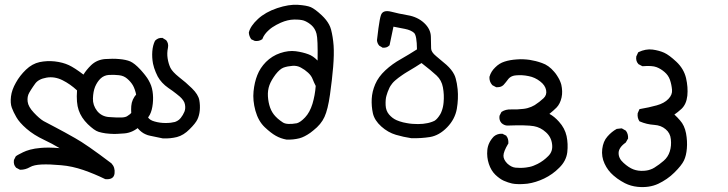

<svg xmlns="http://www.w3.org/2000/svg" viewBox="-20 -463 3040 802"><path d="M418.5 284.7Q374.5 263.2 328.1 247.1Q305.2 239.3 281.7 234.1Q258.3 229 234.9 227.1Q187.5 222.7 154.3 224.1Q121.6 225.6 105.5 234.9Q86.4 246.1 65.4 246.1H64L63 245.6H62.5L47.9 237.8L46.9 237.3L46.4 236.3Q35.6 224.6 38.1 206.5V205.1L38.6 204.6L45.4 190.9L46.4 189.5L47.9 188.5Q49.8 187 51.8 185.8Q53.7 184.6 55.7 183.6Q57.6 182.6 59.8 181.4Q62 180.2 64 179.2Q65.9 178.2 68.1 177.2Q70.3 176.3 72.3 175Q74.2 173.8 76.4 172.9Q78.6 171.9 80.6 171.1Q82.5 170.4 84.7 169.4Q86.9 168.5 88.9 167.5Q96.7 164.6 106 162.1Q115.2 159.7 126.5 157.7Q137.7 155.8 150.9 154.8Q182.1 151.9 229 155.8Q197.3 136.7 165 121.6Q143.1 111.3 124.5 99.6Q106 87.9 90.8 74.7Q61 48.8 48.3 26.4Q35.6 4.4 29.3 -13.2Q22.5 -31.7 25.9 -60.1Q29.3 -87.9 46.4 -117.7Q62.5 -147 88.4 -171.9Q114.3 -196.8 145.5 -203.6Q176.3 -210 209 -206.5Q225.6 -204.6 240.2 -200.7Q254.9 -196.8 267.6 -190.9Q291.5 -179.7 328.6 -151.4Q340.8 -171.4 360.8 -190.9Q372.6 -202.1 387 -208.5Q401.4 -214.8 418.5 -216.3Q451.2 -218.8 478.5 -216.3Q506.3 -213.9 523.9 -206.5Q532.7 -202.6 543.2 -194.3Q553.7 -186 565.9 -172.9Q568.8 -169.9 571.5 -166.7Q574.2 -163.6 576.9 -160.4Q579.6 -157.2 582 -154.3Q584.5 -151.4 586.7 -148.4Q588.9 -145.5 590.8 -142.8Q592.8 -140.1 594.7 -137.5Q596.7 -134.8 598.1 -132.1Q599.6 -129.4 601.1 -127Q604 -121.6 606.7 -116.2Q609.4 -110.8 611.3 -105.2Q613.3 -99.6 614.7 -93.8Q616.2 -87.9 617.2 -81.5Q621.1 -56.6 618.2 -29.8Q615.2 -2 606 15.9Q596.7 33.7 566.9 62Q536.6 90.8 500.5 94.2Q465.8 97.7 438.5 95.7Q429.2 95.2 421.1 94Q413.1 92.8 406 91.3Q398.9 89.8 392.6 87.9Q382.8 85 371.6 76.9Q360.4 68.8 346.7 55.7Q319.3 28.8 308.6 -2.9Q297.9 -33.7 301.8 -85.4Q273.4 -111.8 241.2 -127.9Q208 -144.5 174.3 -138.7Q157.2 -135.7 145.8 -129.6Q134.3 -123.5 127.4 -114.3Q122.6 -107.4 117.9 -100.8Q113.3 -94.2 109.4 -87.9Q105.5 -81.5 102.1 -75.7Q92.8 -59.6 95.5 -38.3Q98.1 -17.1 121.1 7.3Q144.5 32.2 161.6 42.5Q179.7 52.2 213.4 69.8Q247.1 87.4 293.5 113.8Q340.3 139.6 444.8 218.8L445.3 219.2L445.8 219.7Q461.4 236.3 458.5 261.2Q457 275.4 446.8 281.2Q436.5 287.1 419.9 285.2H418.9ZM513.7 20.5Q533.7 8.8 543.9 -15.4Q554.2 -39.6 549.3 -64.9Q546.9 -77.6 543.2 -88.1Q539.6 -98.6 535.2 -106.4Q525.9 -122.1 510.7 -134.8Q503.9 -140.6 495.4 -144.3Q486.8 -147.9 476.6 -148.9Q455.1 -151.4 434.1 -149.9Q414.6 -148.4 400.4 -135.3Q393.1 -128.4 387.5 -119.9Q381.8 -111.3 377.4 -101.1Q369.1 -80.6 368.2 -51.8Q367.2 -23.4 385.7 0.5Q404.3 23.4 434.6 25.9Q466.8 28.3 486.8 27.8Q504.9 27.3 513.2 21V20.5Z M660.6 115.2Q633.8 109.4 606.9 104Q602.1 103 597.4 101.6Q592.8 100.1 588.4 98.1Q584 96.2 579.8 93.8Q575.7 91.3 571.8 88.4Q567.9 85.4 564.2 82Q560.5 78.6 557.1 74.7Q536.6 51.8 531.2 29.3Q526.4 7.3 528.3 -20Q530.3 -48.3 551.3 -71.3H551.8V-71.8Q564.5 -83.5 582 -81.1H582.5L583.5 -80.6L596.2 -74.7L597.7 -74.2L598.1 -72.8Q607.4 -61.5 606.4 -45.4V-43.9L605.5 -42.5Q590.8 -21.5 590.3 -4.2Q589.8 13.2 597.7 26.4Q605.5 39.1 625.5 44.4Q647.5 50.8 671.4 50.8Q683.6 50.8 693.4 49.6Q703.1 48.3 710.9 46.4Q715.3 44.9 719.7 42.5Q724.1 40 727.8 37.1Q731.4 34.2 734.9 29.8Q744.6 17.6 750.5 3.4Q755.9 -10.3 752.4 -27.3Q751 -35.2 745.6 -43.2Q740.2 -51.3 731 -59.6Q724.6 -64.9 717 -71Q709.5 -77.1 700.9 -83.3Q692.4 -89.4 683.1 -95.7Q653.8 -116.2 638.7 -143.6Q634.3 -152.8 630.4 -161.6Q626.5 -170.4 623.8 -179.4Q621.1 -188.5 619.1 -197.3Q614.3 -223.1 616.2 -248.5Q618.2 -273.9 627.4 -292.5L627.9 -293.5L628.9 -293.9Q640.1 -305.7 657.7 -304.7H659.2L660.2 -303.7L672.9 -295.9L673.8 -295.4L674.3 -294.9Q685.1 -281.7 681.6 -263.7Q676.8 -241.2 680.2 -219.2Q683.6 -197.3 691.9 -179.7Q700.2 -163.1 727.5 -141.1Q756.8 -118.7 781.7 -94.2Q808.1 -68.4 812.5 -44.9Q816.4 -22.9 814.5 -2Q813.5 8.8 811 18.1Q808.6 27.3 804.7 35.6Q796.9 52.2 772 76.7Q747.1 102.1 719.2 109.4Q691.9 116.2 662.1 115.2H661.6Z M1176.8 120.1Q1152.3 115.7 1131.8 104Q1111.8 92.8 1085.9 68.4Q1059.1 43 1046.9 -0.5Q1035.2 -43.5 1039.1 -81.5Q1043 -119.6 1054.7 -148.9Q1066.4 -179.2 1090.8 -204.1Q1103.5 -216.8 1118.4 -226.1Q1133.3 -235.4 1150.4 -241.2Q1185.1 -252.9 1215.3 -249Q1244.6 -245.1 1268.1 -236.3Q1287.6 -229.5 1306.6 -210Q1308.1 -299.8 1302.2 -321.8Q1299.3 -333 1293.9 -342Q1288.6 -351.1 1280.8 -357.9Q1278.8 -359.4 1276.9 -361.1Q1274.9 -362.8 1272.7 -364.3Q1270.5 -365.7 1268.6 -367.2Q1266.6 -368.7 1264.6 -369.6Q1262.7 -370.6 1260.7 -371.8Q1258.8 -373 1257.1 -373.8Q1255.4 -374.5 1253.4 -375.2Q1251.5 -376 1249.5 -377Q1234.4 -381.8 1208 -381.3Q1182.1 -380.9 1152.8 -368.2Q1143.1 -363.8 1134.3 -359.1Q1125.5 -354.5 1117.7 -349.1Q1109.9 -343.8 1103.5 -337.9Q1084 -320.8 1076.7 -301.8L1076.2 -299.8L1074.7 -298.8Q1068.4 -294.4 1060.8 -292.7Q1053.2 -291 1044.9 -292H1044.4L1043.5 -292.5L1030.8 -298.3L1029.3 -299.3L1028.3 -300.8Q1020.5 -312.5 1019.5 -325.7V-326.7V-327.6Q1025.9 -354.5 1057.6 -383.8Q1088.9 -412.6 1137.7 -429Q1186.5 -445.3 1224.1 -442.9Q1261.2 -440.4 1278.3 -433.1Q1287.1 -429.2 1298.3 -420.9Q1309.6 -412.6 1324.2 -398.9Q1334 -389.6 1341.6 -380.1Q1349.1 -370.6 1354.5 -360.6Q1359.9 -350.6 1362.8 -339.8Q1366.7 -324.7 1369.4 -307.9Q1372.1 -291 1373.5 -272.9Q1376 -236.3 1371.6 -183.1Q1367.2 -130.4 1358.4 -67.9Q1349.6 -5.4 1335.4 25.4Q1321.3 56.6 1288.6 82Q1282.2 87.4 1276.1 91.8Q1270 96.2 1264.2 99.6Q1258.3 103 1252.7 106Q1247.1 108.9 1241.5 111.1Q1235.8 113.3 1230.5 114.7Q1204.6 121.1 1177.7 120.1H1177.2ZM1220.2 51.8Q1235.4 47.4 1254.4 27.3Q1273.9 6.8 1285.2 -29.3Q1295.9 -65.4 1298.8 -104Q1294.9 -111.8 1291.7 -118.7Q1288.6 -125.5 1285.6 -133.3Q1280.3 -147 1267.1 -159.2Q1253.4 -171.9 1236.8 -180.7Q1221.2 -189.5 1201.7 -188Q1181.2 -186.5 1164.6 -180.7Q1148.9 -174.8 1131.3 -152.3Q1122.6 -140.6 1116 -129.4Q1109.4 -118.2 1105.5 -107.4Q1097.7 -85.9 1099.1 -61Q1100.6 -35.2 1108.4 -13.2Q1112.3 -2.4 1117.9 6.6Q1123.5 15.6 1130.4 22.9Q1134.8 27.8 1139.9 32.2Q1145 36.6 1150.6 40.8Q1156.2 44.9 1162.1 48.8Q1178.7 59.1 1220.2 51.8Z M1698.2 114.3Q1665.5 109.4 1633.8 100.1Q1600.6 90.3 1572.8 65.4Q1544.4 40 1537.6 10.3Q1531.2 -19 1532.7 -49.8Q1534.2 -80.6 1547.4 -111.3Q1560.5 -142.1 1589.8 -169.4Q1618.7 -196.3 1654.8 -216.3Q1689 -235.8 1721.7 -256.8Q1721.2 -314.9 1709.5 -325.7Q1696.3 -337.4 1671.4 -342.3Q1647.5 -347.2 1623.5 -351.6L1607.4 -274.9L1606.9 -273.4L1605.5 -272.5Q1596.2 -262.7 1579.6 -263.7H1578.1L1577.1 -264.6L1565.4 -271.5L1564.5 -272L1564 -272.5Q1560.1 -276.9 1557.6 -282.5Q1555.2 -288.1 1554.7 -294.4V-294.9V-295.4Q1558.1 -324.7 1560.8 -345.2Q1563.5 -365.7 1566.2 -379.4Q1568.8 -393.1 1571.3 -399.9Q1579.1 -422.9 1614.3 -414.1Q1644 -406.2 1683.1 -399.4Q1703.6 -396 1720.7 -387.9Q1737.8 -379.9 1751.5 -367.2Q1779.3 -341.3 1779.8 -309.1Q1780.3 -279.3 1780.8 -260.7Q1780.8 -253.4 1785.9 -245.4Q1791 -237.3 1801.8 -228.5Q1824.2 -210.4 1845.2 -191.9Q1856 -182.1 1864 -172.1Q1872.1 -162.1 1877.4 -151.4Q1880.9 -144.5 1883.5 -135.3Q1886.2 -126 1888.2 -114.7Q1890.1 -103.5 1891.6 -90.3Q1892.6 -80.6 1892.8 -70.3Q1893.1 -60.1 1892.6 -49.8Q1892.1 -39.6 1891.1 -29.3Q1890.1 -19 1888.2 -8.3Q1880.4 35.2 1847.7 68.8Q1814.5 103 1775.9 109.4Q1738.8 115.2 1699.2 114.3H1698.7ZM1795.9 41Q1807.1 33.7 1818.8 14.6Q1820.8 11.2 1822.3 7.8Q1823.7 4.4 1825.2 0.5Q1826.7 -3.4 1827.9 -7.6Q1829.1 -11.7 1830.1 -16.1Q1831.1 -20.5 1831.8 -25.4Q1832.5 -30.3 1833 -35.6Q1835.9 -66.9 1830.1 -98.1Q1824.7 -127.9 1803.7 -147.5Q1793 -157.2 1777.1 -170.7Q1761.2 -184.1 1740.7 -199.7Q1714.8 -182.6 1688 -167Q1683.1 -164.1 1678.7 -161.4Q1674.3 -158.7 1669.7 -155.8Q1665 -152.8 1660.9 -149.9Q1656.7 -147 1652.6 -144Q1648.4 -141.1 1644.5 -138.2Q1640.6 -135.3 1637.2 -132.3Q1634.3 -129.9 1631.6 -127.7Q1628.9 -125.5 1626.7 -123.3Q1624.5 -121.1 1622.3 -118.9Q1620.1 -116.7 1618.4 -114.3Q1616.7 -111.8 1615 -109.6Q1613.3 -107.4 1611.8 -105.2Q1610.4 -103 1609.1 -100.8Q1607.9 -98.6 1606.9 -96.7Q1598.1 -78.1 1594.2 -63Q1589.8 -48.3 1590.8 -23.4Q1591.8 -0.5 1605 15.1Q1618.7 31.2 1636.7 39.1Q1642.6 41.5 1649.4 43.9Q1656.2 46.4 1663.8 48.1Q1671.4 49.8 1679.7 51.3Q1692.4 53.7 1703.9 54.4Q1715.3 55.2 1726.3 55.2Q1737.3 55.2 1747.1 54.2Q1756.8 53.2 1765.6 51.3Q1769 50.8 1772.2 49.8Q1775.4 48.8 1778.6 47.9Q1781.7 46.9 1784.7 45.9Q1787.6 44.9 1790.5 43.5Q1793.5 42 1795.9 41Z M2119.6 303.7Q2110.8 301.8 2102.1 298.8Q2093.3 295.9 2084.5 292Q2075.7 288.1 2066.9 281.7Q2058.1 275.4 2049.3 267.1Q2031.2 249.5 2022 221.7Q2012.7 193.8 2015.6 163.6Q2018.6 132.3 2042.5 107.4L2043 106.9Q2057.6 94.7 2077.6 95.7H2078.6L2079.6 96.2L2093.3 103L2094.7 103.5L2095.2 105Q2104.5 116.2 2103.5 135.3V136.7L2102.5 137.7Q2083 170.4 2083 187.5Q2083 203.6 2098.6 219.7Q2106.9 227.5 2115.5 231.9Q2124 236.3 2132.8 237.3Q2142.6 238.3 2153.6 238.3Q2164.6 238.3 2176.8 236.8Q2184.6 235.8 2192.6 234.1Q2200.7 232.4 2208.7 229.2Q2216.8 226.1 2225.6 221.7Q2250.5 209 2270.5 188.5Q2280.3 178.7 2284.2 166.5Q2288.1 154.3 2286.1 139.2Q2282.7 109.4 2260.3 89.4Q2237.8 68.8 2210 64Q2181.2 58.6 2098.6 61.5H2098.1Q2085.4 60.5 2075.2 51.3L2074.7 50.8Q2064 39.1 2066.4 21.5V20.5L2066.9 20L2073.7 6.3L2074.7 4.9L2075.7 3.9Q2092.3 -6.8 2114.7 -5.9Q2139.2 -4.9 2167 -8.3Q2175.8 -9.3 2183.8 -11.5Q2191.9 -13.7 2199.2 -16.8Q2206.5 -20 2213.4 -23.9Q2233.9 -37.1 2250.5 -52.7Q2265.1 -66.4 2261.2 -86.4Q2257.3 -106.9 2236.3 -123Q2214.4 -140.1 2188.5 -145Q2174.8 -147.9 2162.1 -148.7Q2149.4 -149.4 2137.2 -148.4Q2129.4 -147.9 2123 -146Q2116.7 -144 2112.1 -140.9Q2107.4 -137.7 2104 -133.8Q2098.1 -126 2093 -119.6Q2087.9 -113.3 2083.5 -108.4H2083V-107.9Q2080.6 -106 2078.1 -104.2Q2075.7 -102.5 2072.8 -101.3Q2069.8 -100.1 2066.9 -99.6Q2064 -99.1 2060.8 -98.9Q2057.6 -98.6 2054.2 -98.6H2053.2L2051.8 -99.1L2037.1 -106.9L2036.6 -107.4L2035.6 -108.4Q2023.4 -122.1 2024.4 -142.1V-142.6L2024.9 -143.1Q2027.8 -153.8 2033.7 -163.3Q2039.6 -172.9 2048.3 -181.2Q2065.4 -198.7 2087.4 -205.6Q2109.4 -212.9 2138.7 -214.8Q2146 -215.3 2153.1 -215.6Q2160.2 -215.8 2167 -215.3Q2173.8 -214.8 2180.2 -214.4Q2186.5 -213.9 2192.9 -212.9Q2205.1 -210.9 2217.8 -207.8Q2230.5 -204.6 2244.1 -199.7Q2272 -190.4 2294.9 -163.1Q2298.3 -159.2 2301.3 -155.3Q2304.2 -151.4 2306.6 -147.5Q2309.1 -143.6 2311.5 -139.6Q2314 -135.7 2315.9 -131.8Q2317.9 -127.9 2319.3 -124.3Q2320.8 -120.6 2322.3 -116.7Q2323.7 -112.8 2324.7 -108.9Q2327.6 -95.7 2328.1 -82.3Q2328.6 -68.8 2325.7 -55.7Q2319.8 -29.3 2304.7 -13.7Q2292.5 -1.5 2274.9 12.7Q2295.4 23.4 2314.9 45.4Q2339.4 72.3 2346.7 105.5Q2353.5 138.2 2349.6 172.9Q2345.2 209 2316.4 237.3Q2288.6 265.6 2252.9 282.7Q2235.4 291 2218 296.4Q2200.7 301.8 2183.6 304.2Q2177.7 304.7 2172.1 305.2Q2166.5 305.7 2161.1 305.9Q2155.8 306.2 2150.6 306.2Q2145.5 306.2 2140.4 305.9Q2135.3 305.7 2130.1 305.2Q2125 304.7 2120.1 303.7Z M2643.1 317.4Q2614.7 314.5 2590.3 302.2Q2582 297.9 2574 293Q2565.9 288.1 2558.1 282.5Q2550.3 276.9 2542.5 270Q2518.6 249.5 2505.4 220.7Q2498.5 206.1 2496.1 190.7Q2493.7 175.3 2495.6 159.4Q2497.6 143.6 2502.9 130.4Q2508.3 117.2 2517.6 106.9Q2535.2 86.9 2555.7 75.7L2556.6 75.2H2558.1L2575.7 73.2H2577.6L2579.1 74.2L2592.8 82L2593.8 82.5L2594.7 83.5Q2604.5 96.7 2603.5 114.7V116.2L2602.5 117.2L2594.7 130.9L2594.2 131.8L2593.3 132.8Q2578.6 143.1 2571.3 154.1Q2564 165 2564 175.8Q2563.5 198.7 2584.5 217.3Q2606.4 237.3 2626 244.6Q2645.5 252 2669.4 250.5Q2674.3 250 2679 249.5Q2683.6 249 2688 247.8Q2692.4 246.6 2696.8 245.1Q2701.2 243.7 2705.3 241.7Q2709.5 239.7 2713.4 237.3Q2733.9 224.6 2752.4 208.5Q2770.5 192.9 2777.8 169.4Q2785.2 146 2782.2 118.7Q2779.8 92.8 2760.3 76.7Q2750.5 68.4 2738.8 64Q2727.1 59.6 2712.4 58.6Q2681.2 56.6 2652.8 44.4L2651.4 43.9L2650.4 42.5Q2641.6 28.8 2643.6 11.2V10.3L2644 9.3L2649.9 -4.4L2651.4 -7.3L2654.3 -7.8Q2689.9 -13.7 2723.1 -22.9Q2754.9 -31.7 2772 -49.8Q2789.1 -67.4 2787.1 -87.9Q2785.2 -109.9 2778.3 -129.9Q2771.5 -148.9 2755.9 -162.1Q2740.2 -175.8 2722.2 -182.6Q2704.1 -189.5 2665.5 -186.5H2663.6L2662.1 -187L2647.5 -194.8L2646.5 -195.3L2646 -196.3Q2635.3 -208 2637.7 -226.1V-227.1L2638.2 -228L2645 -242.7L2646 -244.6L2647.9 -245.6Q2662.1 -252.4 2676.8 -255.1Q2691.4 -257.8 2706.1 -255.9Q2733.9 -252 2754.4 -242.7Q2774.9 -233.4 2805.2 -205.1Q2836.4 -175.8 2845.7 -136.7Q2854.5 -98.1 2851.1 -63.5Q2849.1 -45.4 2843 -31.7Q2836.9 -18.1 2826.7 -8.3Q2811 5.9 2796.9 15.6Q2798.8 17.1 2801 19.3Q2803.2 21.5 2805.4 23.7Q2807.6 25.9 2810.1 28.3Q2812.5 30.8 2814.9 33.7Q2817.4 36.6 2820.3 39.6Q2839.4 60.5 2845.7 94.2Q2851.6 126.5 2849.1 156.7Q2846.7 187 2836.9 207.5Q2827.1 228 2796.9 257.8Q2782.2 272.5 2765.1 284.2Q2748 295.9 2729.5 304.7Q2691.4 322.3 2643.1 317.4Z"/></svg>

Font: NaikaiFont
Style: SemiBold
Weight: 600
Version: Version 1.89